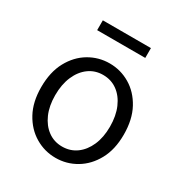

<svg xmlns="http://www.w3.org/2000/svg" viewBox="-173 -858 947 999"><g transform="rotate(30 301.0 -358.5)"><path d="M301 13Q235 13 178.5 -20.5Q122 -54 87.5 -117Q53 -180 53 -269Q53 -360 87.5 -423.5Q122 -487 178.5 -520.5Q235 -554 301 -554Q367 -554 423.5 -520.5Q480 -487 514.5 -423.5Q549 -360 549 -269Q549 -180 514.5 -117Q480 -54 423.5 -20.5Q367 13 301 13ZM301 -55Q350 -55 387 -82Q424 -109 445 -157Q466 -205 466 -269Q466 -334 445 -382.5Q424 -431 387 -458Q350 -485 301 -485Q253 -485 216 -458Q179 -431 158 -382.5Q137 -334 137 -269Q137 -205 158 -157Q179 -109 216 -82Q253 -55 301 -55ZM157 -671V-730H446V-671Z"/></g></svg>

Font: Source Han Sans SC Normal
Style: Regular
Weight: 350
Designer: Ryoko NISHIZUKA 西塚涼子 (kana, bopomofo & ideographs); Paul D. Hunt (Latin, Greek & Cyrillic); Sandoll Communications 산돌커뮤니
Foundry: Adobe
Version: Version 2.004;hotconv 1.0.118;makeotfexe 2.5.65603